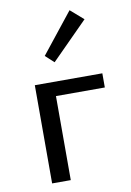

<svg xmlns="http://www.w3.org/2000/svg" viewBox="-81 -750 546 801"><g transform="rotate(-10 192.0 -349.5)"><path d="M326 -651 172 -496 136 -529 271 -699ZM360 -416V-356H153V0H74V-416Z"/></g></svg>

Font: EauTestInfant Medium
Style: Regular
Weight: 500
Designer: Christian Thalmann (Catharsis Fonts)
Version: Version 0.001;PS 000.001;hotconv 1.0.88;makeotf.lib2.5.64775